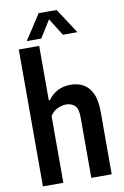

<svg xmlns="http://www.w3.org/2000/svg" viewBox="-106 -1056 723 1116"><g transform="rotate(-10 255.5 -498.0)"><path d="M54 0V-808H174.5V-486.5H181Q204.5 -519.5 237.8 -536.8Q271 -554 315.5 -554Q355 -554 388 -536.5Q421 -519 440.5 -478.2Q460 -437.5 460 -368V0H339.5V-359Q339.5 -408.5 319.8 -427Q300 -445.5 268.5 -445.5Q246 -445.5 219 -433.8Q192 -422 174.5 -394V0ZM108 -848 204.5 -996H310.5L407 -848H321.5L257.5 -950L193.5 -848Z"/></g></svg>

Font: Encode Sans Condensed Condensed SemiBold
Style: Regular
Weight: 600
Width: 3
Designer: Multiple Designers
Foundry: Impallari Type
Version: Version 3.000; ttfautohint (v1.8.3) -l 8 -r 50 -G 200 -x 14 